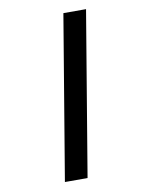

<svg xmlns="http://www.w3.org/2000/svg" viewBox="-97 -828 793 1035"><g transform="rotate(-10 300.0 -311.0)"><path d="M173 138 323 -760H447L297 138Z"/></g></svg>

Font: IBM Plex Mono
Style: Bold Italic
Weight: 700
Italic angle: -9°
Monospace: yes
Designer: Mike Abbink, Paul van der Laan, Pieter van Rosmalen
Foundry: Bold Monday
Version: Version 2.3